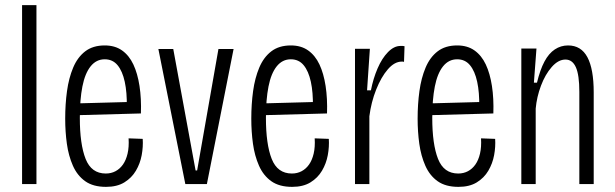

<svg xmlns="http://www.w3.org/2000/svg" viewBox="-20 -717 2396 748"><path d="M66 0V-697H122V0Z M393 11Q343 11 312 -11Q281 -33 264 -71.5Q247 -110 240.5 -157Q234 -204 234 -255Q234 -311 241 -362Q248 -413 265 -453.5Q282 -494 312 -517Q342 -540 388 -540Q428 -540 455.5 -520.5Q483 -501 499.5 -466Q516 -431 523.5 -382Q531 -333 529 -275L272 -268V-314L494 -320L474 -301Q475 -357 466 -398.5Q457 -440 438 -463Q419 -486 388 -486Q355 -486 333 -458.5Q311 -431 301 -380Q291 -329 291 -258Q291 -155 313.5 -98Q336 -41 392 -41Q413 -41 430 -50Q447 -59 459 -76Q471 -93 477 -118.5Q483 -144 481 -178L536 -176Q538 -145 532 -112.5Q526 -80 509.5 -52Q493 -24 464.5 -6.5Q436 11 393 11Z M702 0 597 -526H655L742 -53H748L831 -526H890L786 0Z M1118 11Q1068 11 1037 -11Q1006 -33 989 -71.5Q972 -110 965.5 -157Q959 -204 959 -255Q959 -311 966 -362Q973 -413 990 -453.5Q1007 -494 1037 -517Q1067 -540 1113 -540Q1153 -540 1180.5 -520.5Q1208 -501 1224.5 -466Q1241 -431 1248.5 -382Q1256 -333 1254 -275L997 -268V-314L1219 -320L1199 -301Q1200 -357 1191 -398.5Q1182 -440 1163 -463Q1144 -486 1113 -486Q1080 -486 1058 -458.5Q1036 -431 1026 -380Q1016 -329 1016 -258Q1016 -155 1038.5 -98Q1061 -41 1117 -41Q1138 -41 1155 -50Q1172 -59 1184 -76Q1196 -93 1202 -118.5Q1208 -144 1206 -178L1261 -176Q1263 -145 1257 -112.5Q1251 -80 1234.5 -52Q1218 -24 1189.5 -6.5Q1161 11 1118 11Z M1363 0V-340V-527H1421L1410 -365H1425Q1434 -411 1451 -450.5Q1468 -490 1491.5 -514Q1515 -538 1540 -538Q1545 -538 1549 -538Q1553 -538 1556 -537L1554 -476Q1551 -477 1549 -477Q1547 -477 1545 -477Q1517 -477 1491 -447Q1465 -417 1445.5 -368Q1426 -319 1419 -264V0Z M1766 11Q1716 11 1685 -11Q1654 -33 1637 -71.5Q1620 -110 1613.5 -157Q1607 -204 1607 -255Q1607 -311 1614 -362Q1621 -413 1638 -453.5Q1655 -494 1685 -517Q1715 -540 1761 -540Q1801 -540 1828.5 -520.5Q1856 -501 1872.5 -466Q1889 -431 1896.5 -382Q1904 -333 1902 -275L1645 -268V-314L1867 -320L1847 -301Q1848 -357 1839 -398.5Q1830 -440 1811 -463Q1792 -486 1761 -486Q1728 -486 1706 -458.5Q1684 -431 1674 -380Q1664 -329 1664 -258Q1664 -155 1686.5 -98Q1709 -41 1765 -41Q1786 -41 1803 -50Q1820 -59 1832 -76Q1844 -93 1850 -118.5Q1856 -144 1854 -178L1909 -176Q1911 -145 1905 -112.5Q1899 -80 1882.5 -52Q1866 -24 1837.5 -6.5Q1809 11 1766 11Z M2011 0V-358V-528H2070L2060 -395H2072Q2084 -445 2101 -477Q2118 -509 2141.5 -524.5Q2165 -540 2193 -540Q2244 -540 2268.5 -494Q2293 -448 2293 -357V0H2237V-359Q2237 -425 2223.5 -455Q2210 -485 2183 -485Q2155 -485 2129.5 -456Q2104 -427 2087.5 -383Q2071 -339 2067 -294V0Z"/></svg>

Font: Bricolage Grotesque 24pt Condensed ExtraLight
Style: Regular
Weight: 250
Width: 3
Designer: Mathieu Triay
Foundry: Atelier Triay
Version: Version 1.001;gftools[0.9.33.dev8+g029e19f]